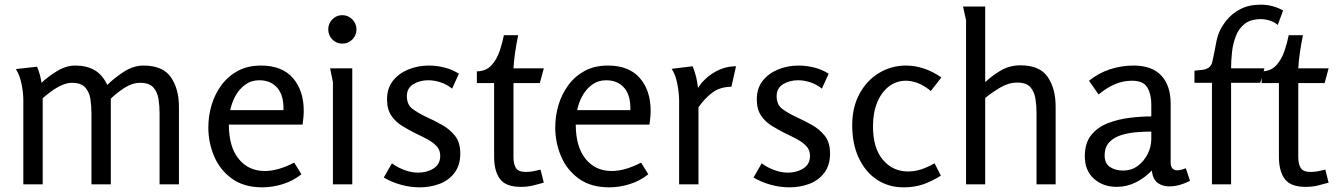

<svg xmlns="http://www.w3.org/2000/svg" viewBox="-20 -790 5735 823"><path d="M139 -504Q153 -470 158 -435Q185 -461 224 -485Q263 -509 303 -509Q351 -509 385 -489.5Q419 -470 440 -426Q470 -456 511 -482.5Q552 -509 595 -509Q678 -509 712.5 -459Q747 -409 747 -332V0H664V-305Q664 -335 659.5 -365Q655 -395 637.5 -415Q620 -435 581 -435Q546 -435 512 -412.5Q478 -390 455 -367V0H372V-305Q372 -336 367.5 -365.5Q363 -395 345.5 -415Q328 -435 289 -435Q267 -435 244 -424.5Q221 -414 200 -398.5Q179 -383 163 -369V0H80V-361Q80 -392 72.5 -429.5Q65 -467 48 -494Z M1099 -509Q1189 -509 1235.5 -455.5Q1282 -402 1282 -315Q1282 -301 1280.5 -286.5Q1279 -272 1277 -256H961Q961 -161 1003 -109Q1045 -57 1115 -57Q1172 -57 1241 -93L1272 -43Q1237 -15 1193 -1Q1149 13 1104 13Q1026 13 974.5 -24Q923 -61 898 -120Q873 -179 873 -243Q873 -293 887 -340Q901 -387 929.5 -425.5Q958 -464 1000 -486.5Q1042 -509 1099 -509ZM1091 -446Q1057 -446 1031 -427Q1005 -408 989 -378.5Q973 -349 967 -318H1195Q1197 -380 1169 -413Q1141 -446 1091 -446Z M1508 -664Q1508 -639 1490.5 -621Q1473 -603 1447 -603Q1422 -603 1404.5 -621Q1387 -639 1387 -664Q1387 -689 1404.5 -707Q1422 -725 1447 -725Q1472 -725 1490 -707Q1508 -689 1508 -664ZM1490 -497V0H1407V-438L1395 -497Z M1818 -509Q1852 -509 1885.5 -500.5Q1919 -492 1947 -474L1918 -410Q1896 -428 1869 -437Q1842 -446 1816 -446Q1779 -446 1751.5 -429Q1724 -412 1724 -378Q1724 -341 1748.5 -323Q1773 -305 1807 -289Q1840 -274 1873.5 -255.5Q1907 -237 1930 -208.5Q1953 -180 1953 -132Q1953 -82 1928.5 -49.5Q1904 -17 1864.5 -2Q1825 13 1779 13Q1739 13 1699 2Q1659 -9 1625 -29L1660 -90Q1684 -72 1714 -61Q1744 -50 1772 -50Q1810 -50 1838.5 -68Q1867 -86 1867 -122Q1867 -147 1851.5 -163.5Q1836 -180 1812 -193Q1788 -206 1762 -218Q1732 -233 1703.5 -250.5Q1675 -268 1657 -295Q1639 -322 1639 -364Q1639 -412 1664.5 -444Q1690 -476 1731 -492.5Q1772 -509 1818 -509Z M2201 -639Q2194 -605 2188.5 -568.5Q2183 -532 2181 -497H2311L2294 -434H2181V-116Q2181 -87 2191.5 -70Q2202 -53 2234 -53Q2250 -53 2266 -56Q2282 -59 2297 -63L2311 -7Q2286 0 2263.5 5.5Q2241 11 2212 11Q2148 11 2123 -23Q2098 -57 2098 -118V-434H2024V-484Q2064 -485 2087 -510.5Q2110 -536 2122 -572Q2134 -608 2140 -639Z M2586 -509Q2676 -509 2722.5 -455.5Q2769 -402 2769 -315Q2769 -301 2767.5 -286.5Q2766 -272 2764 -256H2448Q2448 -161 2490 -109Q2532 -57 2602 -57Q2659 -57 2728 -93L2759 -43Q2724 -15 2680 -1Q2636 13 2591 13Q2513 13 2461.5 -24Q2410 -61 2385 -120Q2360 -179 2360 -243Q2360 -293 2374 -340Q2388 -387 2416.5 -425.5Q2445 -464 2487 -486.5Q2529 -509 2586 -509ZM2578 -446Q2544 -446 2518 -427Q2492 -408 2476 -378.5Q2460 -349 2454 -318H2682Q2684 -380 2656 -413Q2628 -446 2578 -446Z M2949 -506Q2967 -462 2972 -413Q2998 -454 3042 -480Q3086 -506 3135 -506L3115 -418Q3067 -418 3033.5 -393Q3000 -368 2974 -330V0H2891V-360Q2891 -389 2883.5 -429.5Q2876 -470 2859 -495Z M3403 -509Q3437 -509 3470.5 -500.5Q3504 -492 3532 -474L3503 -410Q3481 -428 3454 -437Q3427 -446 3401 -446Q3364 -446 3336.5 -429Q3309 -412 3309 -378Q3309 -341 3333.5 -323Q3358 -305 3392 -289Q3425 -274 3458.5 -255.5Q3492 -237 3515 -208.5Q3538 -180 3538 -132Q3538 -82 3513.5 -49.5Q3489 -17 3449.5 -2Q3410 13 3364 13Q3324 13 3284 2Q3244 -9 3210 -29L3245 -90Q3269 -72 3299 -61Q3329 -50 3357 -50Q3395 -50 3423.5 -68Q3452 -86 3452 -122Q3452 -147 3436.5 -163.5Q3421 -180 3397 -193Q3373 -206 3347 -218Q3317 -233 3288.5 -250.5Q3260 -268 3242 -295Q3224 -322 3224 -364Q3224 -412 3249.5 -444Q3275 -476 3316 -492.5Q3357 -509 3403 -509Z M3863 -509Q3901 -509 3939.5 -496.5Q3978 -484 4015 -458L3970 -400Q3942 -423 3915 -433.5Q3888 -444 3863 -444Q3823 -444 3791 -420Q3759 -396 3740.5 -352Q3722 -308 3722 -249Q3722 -155 3764.5 -105Q3807 -55 3872 -55Q3901 -55 3928.5 -64Q3956 -73 3986 -90L4013 -37Q3973 -12 3936 0.5Q3899 13 3853 13Q3789 13 3739.5 -19.5Q3690 -52 3661.5 -112Q3633 -172 3633 -253Q3633 -331 3664.5 -388.5Q3696 -446 3748.5 -477.5Q3801 -509 3863 -509Z M4203 -762V-438Q4235 -468 4272 -489Q4309 -510 4354 -510Q4437 -510 4471 -460Q4505 -410 4505 -333V0H4423V-306Q4423 -337 4418.5 -366.5Q4414 -396 4397 -416Q4380 -436 4340 -436Q4303 -436 4267 -414.5Q4231 -393 4203 -370V0H4121V-703L4108 -762Z M4839 -509Q4918 -509 4958 -466Q4998 -423 4998 -345V-96Q4998 -75 5006 -67.5Q5014 -60 5025 -60Q5034 -60 5044 -62.5Q5054 -65 5063 -69L5081 -15Q5065 -6 5040.5 1.5Q5016 9 4990 9Q4964 9 4943 -5.5Q4922 -20 4917 -59Q4888 -28 4849 -8.5Q4810 11 4767 11Q4708 11 4669 -24Q4630 -59 4630 -120Q4630 -177 4657.5 -211Q4685 -245 4729 -262Q4773 -279 4822.5 -285Q4872 -291 4915 -291V-344Q4915 -386 4898 -415Q4881 -444 4832 -444Q4794 -444 4759 -429Q4724 -414 4689 -385L4648 -444Q4689 -477 4738 -493Q4787 -509 4839 -509ZM4915 -226Q4888 -226 4854 -223.5Q4820 -221 4788 -211.5Q4756 -202 4735.5 -181Q4715 -160 4715 -123Q4715 -90 4737.5 -74.5Q4760 -59 4794 -59Q4830 -59 4857 -79Q4884 -99 4899.5 -130Q4915 -161 4915 -194Z M5383 -770Q5436 -770 5480 -745L5457 -683Q5444 -695 5423.5 -701.5Q5403 -708 5385 -708Q5341 -708 5315.5 -688Q5290 -668 5277.5 -635.5Q5265 -603 5261 -566.5Q5257 -530 5257 -497H5400L5382 -435H5257V0H5175V-435H5100V-487Q5116 -489 5132.5 -490.5Q5149 -492 5161 -500Q5173 -508 5177 -527Q5187 -573 5192 -601.5Q5197 -630 5206 -652Q5215 -674 5235 -700Q5260 -732 5297 -751Q5334 -770 5383 -770Z M5565 -639Q5558 -605 5552.5 -568.5Q5547 -532 5545 -497H5675L5658 -434H5545V-116Q5545 -87 5555.5 -70Q5566 -53 5598 -53Q5614 -53 5630 -56Q5646 -59 5661 -63L5675 -7Q5650 0 5627.5 5.5Q5605 11 5576 11Q5512 11 5487 -23Q5462 -57 5462 -118V-434H5388V-484Q5428 -485 5451 -510.5Q5474 -536 5486 -572Q5498 -608 5504 -639Z"/></svg>

Font: Rosario Light
Style: Regular
Weight: 300
Designer: Hector Gatti
Foundry: Omnibus Type
Version: Version 1.101; ttfautohint (v1.8.1.43-b0c9)